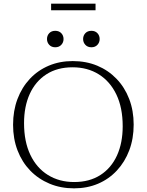

<svg xmlns="http://www.w3.org/2000/svg" viewBox="-20 -1020 802 1050"><path d="M377.5 -686Q451 -686 511.8 -660.8Q572.5 -635.5 617.2 -589Q662 -542.5 686.5 -478.8Q711 -415 711 -338.5Q711 -262 687 -198.2Q663 -134.5 619.2 -87.5Q575.5 -40.5 516 -15.2Q456.5 10 385 10Q312 10 251 -15.5Q190 -41 145.2 -87.2Q100.5 -133.5 76 -197.2Q51.5 -261 51.5 -337.5Q51.5 -414.5 75.5 -478.2Q99.5 -542 143.2 -588.8Q187 -635.5 246.8 -660.8Q306.5 -686 377.5 -686ZM385.5 -24.5Q469.5 -24.5 529 -62.8Q588.5 -101 619.8 -169.8Q651 -238.5 651 -329.5Q651 -431 616.5 -503Q582 -575 520.2 -613.5Q458.5 -652 377 -652Q293 -652 233.5 -613.5Q174 -575 142.8 -506.5Q111.5 -438 111.5 -346.5Q111.5 -245.5 146 -173.2Q180.5 -101 242.5 -62.8Q304.5 -24.5 385.5 -24.5ZM282 -761.5Q261.5 -761.5 249.2 -774.8Q237 -788 237 -806.5Q237 -825.5 249.2 -838.5Q261.5 -851.5 282 -851.5Q303 -851.5 315.2 -838.5Q327.5 -825.5 327.5 -806.5Q327.5 -788 315.2 -774.8Q303 -761.5 282 -761.5ZM480 -761.5Q459 -761.5 446.8 -774.8Q434.5 -788 434.5 -806.5Q434.5 -825.5 446.8 -838.5Q459 -851.5 480 -851.5Q500.5 -851.5 512.8 -838.5Q525 -825.5 525 -806.5Q525 -788 512.8 -774.8Q500.5 -761.5 480 -761.5ZM259.5 -964V-1000H502.5V-964Z"/></svg>

Font: Newsreader 16pt 16pt Light
Style: Regular
Weight: 300
Version: Version 1.003